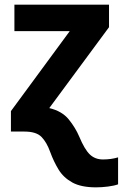

<svg xmlns="http://www.w3.org/2000/svg" viewBox="-20 -566 528 826"><path d="M393 240Q329 240 291 219Q253 198 232 163.5Q211 129 196 88Q181 46 158.5 23Q136 0 85 0H27V-88L280 -432H42V-546H449V-449L192 -101Q247 -88 276 -52Q305 -16 321 22Q344 77 366.5 98.5Q389 120 423 120Q458 120 488 111V227Q472 233 445 236.5Q418 240 393 240Z"/></svg>

Font: Noto IKEA Simplified Chinese
Style: Bold
Weight: 700
Designer: Monotype Design Team
Foundry: Monotype Imaging Inc.
Version: Version 1.100